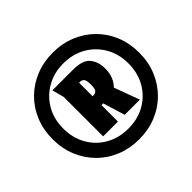

<svg xmlns="http://www.w3.org/2000/svg" viewBox="-161 -959 1083 1083"><g transform="rotate(-45 380.5 -417.5)"><path d="M380 -72Q307 -72 244 -97.5Q181 -123 134 -170Q87 -217 61 -280Q35 -343 35 -418Q35 -493 61 -556Q87 -619 134 -665.5Q181 -712 244 -737.5Q307 -763 380 -763Q454 -763 517 -737.5Q580 -712 627 -665.5Q674 -619 700 -556Q726 -493 726 -418Q726 -343 700 -280Q674 -217 627 -170Q580 -123 517 -97.5Q454 -72 380 -72ZM380 -158Q455 -158 513.5 -191Q572 -224 606 -283Q640 -342 640 -418Q640 -494 606 -552.5Q572 -611 513.5 -644.5Q455 -678 380 -678Q306 -678 247 -644.5Q188 -611 154 -552.5Q120 -494 120 -418Q120 -342 154 -283Q188 -224 247 -191Q306 -158 380 -158ZM248 -228V-543L229 -614H396Q470 -614 498.5 -579.5Q527 -545 527 -491Q527 -453 515.5 -425.5Q504 -398 485 -380L541 -228H420L380 -359H366V-228ZM366 -430H370Q390 -430 398 -441Q406 -452 406 -483Q406 -515 398 -526.5Q390 -538 370 -538H366Z"/></g></svg>

Font: Protest Strike
Style: Regular
Weight: 400
Designer: Octavio Pardo
Foundry: Ashler Design
Version: Version 2.005; ttfautohint (v1.8.4.7-5d5b)